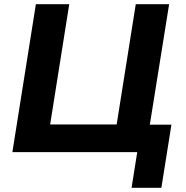

<svg xmlns="http://www.w3.org/2000/svg" viewBox="-20 -725 885 915"><path d="M607 170 634 0H39L151 -705H310L219 -132H536L627 -705H786L694 -131H797L749 170Z"/></svg>

Font: Nunito Sans 10pt ExtraBold
Style: Italic
Weight: 800
Italic angle: -9°
Designer: Vernon Adams
Foundry: Vernon Adams
Version: Version 3.101;gftools[0.9.27]